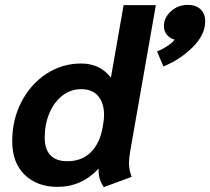

<svg xmlns="http://www.w3.org/2000/svg" viewBox="-20 -755 860 786"><path d="M623 -544Q677 -568 695 -593Q676 -597 663.5 -612.5Q651 -628 651 -647Q651 -683 680 -709Q709 -735 749 -735Q782 -735 801 -717Q820 -699 820 -668Q820 -612 768 -561Q716 -510 649 -483ZM384 -65Q314 10 216 10Q132 10 81 -39.5Q30 -89 30 -177Q30 -265 67.5 -337.5Q105 -410 169.5 -452.5Q234 -495 312 -495Q390 -495 434 -437L486 -734H618L513 -136Q508 -106 508 -88Q508 -59 519 -31L405 11Q381 -23 384 -65ZM400 -233 403 -251Q406 -269 406 -285Q406 -332 382.5 -361Q359 -390 312 -390Q270 -390 236 -364Q202 -338 182.5 -292.5Q163 -247 163 -191Q163 -144 186.5 -119.5Q210 -95 256 -95Q315 -95 352 -132Q389 -169 400 -233Z"/></svg>

Font: Niramit
Style: Bold Italic
Weight: 700
Italic angle: -10°
Designer: Katatrad Aksorn Co.,Ltd.
Foundry: Cadson Demak Co.,Ltd.
Version: Version 1.001; ttfautohint (v1.6)